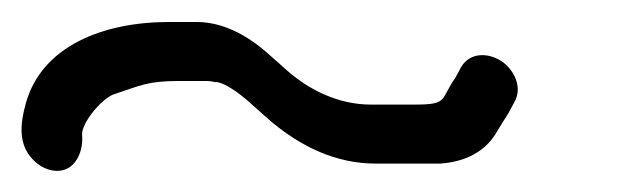

<svg xmlns="http://www.w3.org/2000/svg" viewBox="-32 -376 588 179"><path d="M134.8 -300.5H160.4C163 -300.5 165.3 -300.2 167.3 -299.7L168.3 -299.5H169.3C173.8 -299.5 184 -294.9 198.7 -282.3L215.4 -267.4C247.7 -238.4 282.4 -223.5 318 -223.5H378.3L378.7 -223.5C401.7 -225.2 419.7 -234.4 430.1 -251.3C433.7 -257.3 437.6 -263.6 441.8 -270.2L442 -270.5L447.5 -280.7C455.7 -294.8 446.9 -311.7 435 -319.3C423.3 -326.8 406.1 -327.6 397.8 -313.3L392.7 -303.8C378.1 -283.1 386.3 -278.5 354.7 -278.5H313.6C284.1 -278.5 256.8 -291.8 236.4 -309.6L219.6 -324.5C197.4 -344.7 174.2 -355.5 151.2 -355.5H125.6C63.7 -355.5 7.1 -332.8 -7.8 -280.1C-13.3 -260.7 -15.1 -241.5 -1.4 -227.3C10.9 -214.6 26.9 -213.8 35.6 -222.3C42.1 -228.7 44.7 -237.8 44.7 -246.9V-248L44.6 -249C42.7 -260.4 63 -284.4 74.2 -288.1C98.6 -296 104.8 -300.5 134.8 -300.5Z"/></svg>

Font: MewTooHand
Style: BdCondLta
Weight: 400
Designer: Mew Too, Robert Jablonski
Version: Version 0.77